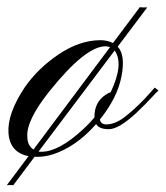

<svg xmlns="http://www.w3.org/2000/svg" viewBox="-83 -450 476 552"><path d="M31.7 -13.7H36.1Q86.4 -13.7 156.7 -79.1Q173.8 -94.7 188.5 -112.3V-114.3Q188.5 -155.8 219.7 -176.8Q228 -182.6 235.4 -185.1Q273.9 -267.1 246.6 -304.7L27.8 -14.2Q29.8 -13.7 31.7 -13.7ZM220.2 -316.9Q162.6 -316.9 58.6 -187Q-8.3 -103 -4.4 -56.2Q-4.4 -32.2 13.2 -20L233.4 -314.5Q226.1 -316.9 220.2 -316.9ZM-50.8 82H-57.1Q-61 82 -63.5 82.5L-1 -1Q-54.7 -11.7 -58.6 -67.4Q-62.5 -123 -11.7 -199.2Q26.4 -253.9 85.9 -293.9Q145.5 -334 205.1 -334.5Q226.1 -334.5 241.7 -326.2L319.3 -429.7Q321.8 -428.7 325.2 -428.7H340.3L255.4 -315.9Q278.3 -291.5 266.1 -229.5Q253.9 -168 204.1 -106.4Q207 -92.3 222.7 -92.3Q247.1 -92.3 274.4 -112.8Q301.3 -133.3 332 -165L350.6 -185.5Q358.4 -194.8 361.8 -198.2L372.6 -189.9Q366.2 -184.1 356.4 -173.3Q346.7 -162.6 334.5 -150.4L308.6 -125Q258.3 -78.6 230 -78.6Q201.7 -78.6 193.4 -93.3Q135.3 -27.3 67.9 -5.9Q45.4 1 23.4 1L16.6 0.5L-44.9 82.5Q-48.3 82 -50.8 82Z"/></svg>

Font: PinyonScript
Style: Regular
Weight: 400
Designer: Nicole Fally
Foundry: Nicole Fally
Version: Version 1.005